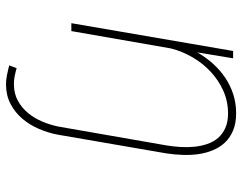

<svg xmlns="http://www.w3.org/2000/svg" viewBox="-102 -476 791 627"><g transform="rotate(90 293.5 -162.5)"><path d="M150.9 -411.1Q167 -439 187.7 -462.2Q208.5 -485.4 233.4 -502.2Q258.3 -519 287.6 -528.6Q316.9 -538.1 350.1 -538.1Q382.3 -538.1 405.8 -528.3Q429.2 -518.6 445.1 -502Q460.9 -485.4 470.2 -463.1Q479.5 -440.9 483.2 -415.8Q486.8 -390.6 485.8 -363.8Q484.9 -336.9 481 -311L419.9 43.5Q414.1 75.2 401.1 105.5Q388.2 135.7 367.9 159.7Q347.7 183.6 320.1 198.2Q292.5 212.9 256.8 213.4Q240.7 213.4 224.9 210.2Q209 207 193.4 203.1L202.6 178.7Q216.3 182.6 229.7 185.3Q243.2 188 257.3 187.5Q286.6 187 309.6 174.3Q332.5 161.6 349.4 141.1Q366.2 120.6 377 95Q387.7 69.3 393.1 43.5L455.1 -312Q458.5 -333.5 460 -356.4Q461.4 -379.4 459.2 -401.6Q457 -423.8 450.2 -443.8Q443.4 -463.9 430.7 -478.8Q418 -493.7 398.2 -502.7Q378.4 -511.7 350.6 -511.7Q311 -511.7 276.6 -496.3Q242.2 -481 214.4 -455.1Q186.5 -429.2 167 -395.5Q147.5 -361.8 138.2 -325.2L81.5 0H55.7L146.5 -528.3H170.4L151.9 -416Z"/></g></svg>

Font: Roboto Mono Thin
Style: Italic
Weight: 250
Designer: Google
Version: Version 2.000985; 2015; ttfautohint (v1.3)